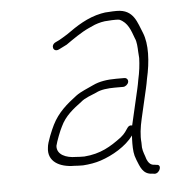

<svg xmlns="http://www.w3.org/2000/svg" viewBox="-44 -531 593 617"><g transform="rotate(-5 252.5 -222.0)"><path d="M360.6 -271H333.6C304.7 -271 279.4 -267.2 258.3 -257C240.7 -248.3 217.6 -240.1 201.6 -228C170.1 -204.3 140.7 -179.5 121.6 -141C114.5 -126.8 97 -86.4 96.2 -70C89.6 -25.6 127.4 -4 175.9 -4C184.4 -3.3 193.7 -3 203.7 -3C223.7 -4.3 244 -7.6 261.6 -13.5C300.3 -26.4 344.3 -51.7 368.6 -85L367.9 -73C367.3 -54.7 367.2 -34.5 371.4 -19L376.2 -5C384.8 14.9 391.5 43 424.1 43L430.8 44C447.4 44 457.5 16 439.3 16L432.5 15C418.4 15 412.1 4.1 408.2 -5C404.6 -18.3 398.7 -29 397.2 -44L396.9 -60C394.6 -81.9 398.1 -108.9 404.4 -136L426.8 -233C428.9 -242.3 430.8 -251.7 432.3 -261C445.5 -318.3 447.6 -373.1 432.7 -410C418 -443.7 410.1 -488 354.7 -488C346 -488 337.6 -487.7 329.4 -487C321.4 -487 312.9 -486 303.7 -484C259.3 -474.9 223.5 -451.2 189.6 -427L173.3 -417C167 -412.8 158.3 -408.5 150.5 -405C132.3 -396.8 139.8 -371.8 159 -381C167.7 -385.4 176.1 -389.2 185 -394C207.6 -409.8 235.6 -429.7 260.8 -441L280.9 -450C294.2 -454.9 309.7 -459 325 -459C332.5 -459.7 340.2 -460 348.2 -460C354.2 -460 358.5 -459.7 361 -459C387.7 -447.2 395.5 -421.3 405.2 -395C410.6 -384.5 411.4 -365.3 412 -351L413.4 -331C412.7 -309.4 410.1 -286.5 404.3 -261C402.8 -251.7 400.9 -242.3 398.8 -233L372 -117C365.1 -119 359.5 -116.3 355.2 -109L347.6 -98C343.7 -92.7 338.5 -87.3 331.9 -82C296.4 -55.5 263.4 -35 210.2 -31C200.2 -31 191.2 -31.3 183.4 -32C151.3 -32 121.4 -44.7 123.9 -73C127.3 -87.8 140.5 -121.6 146.7 -133C162.2 -166.7 189 -187 215.8 -207C228.6 -218.5 250.6 -225.3 265.6 -232C281.4 -240.6 305 -243 327.1 -243H354.1C361.2 -243 369.6 -249.6 371.3 -257C373 -264.4 367.7 -271 360.6 -271Z"/></g></svg>

Font: HoneyBee
Style: XLitIt
Weight: 200
Foundry: Cannot Into Space Fonts
Version: Version 0.89